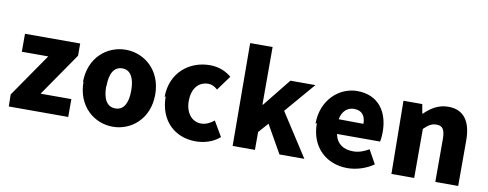

<svg xmlns="http://www.w3.org/2000/svg" viewBox="-71 -1184 4091 1610"><g transform="rotate(10 1975.0 -379.5)"><path d="M48 50H554V-102H292L546 -470V-574H76V-421H301L46 -52Z M629 -262C629 -55 776 66 935 66C1093 66 1240 -55 1240 -261C1240 -468 1092 -589 933 -589C773 -589 625 -468 625 -260ZM825 -260C825 -364 858 -430 931 -430C1003 -430 1036 -364 1036 -259C1036 -155 1003 -89 930 -89C856 -89 823 -155 823 -258Z M1329 -262C1329 -55 1464 66 1640 66C1706 66 1785 47 1845 -6L1770 -134C1738 -108 1700 -89 1660 -89C1583 -89 1526 -155 1526 -258C1526 -362 1579 -428 1664 -428C1691 -428 1715 -418 1743 -393L1834 -518C1786 -558 1726 -584 1650 -584C1475 -584 1321 -463 1321 -255Z M1954 50H2144V-102L2218 -186L2353 52H2565L2328 -315L2549 -573H2336L2145 -335H2140V-825H1949Z M2616 -262C2616 -55 2754 66 2933 66C3006 66 3091 41 3155 -5L3090 -122C3044 -95 3002 -81 2956 -81C2876 -81 2816 -116 2798 -201H3165C3169 -215 3173 -250 3173 -284C3173 -455 3085 -585 2904 -585C2752 -585 2606 -459 2606 -255ZM2791 -325C2804 -399 2851 -433 2904 -433C2975 -433 3002 -386 3002 -323Z M3306 50H3500V-368C3538 -404 3564 -423 3608 -423C3657 -423 3680 -397 3680 -311V52H3875V-335C3875 -491 3816 -588 3679 -588C3594 -588 3530 -545 3478 -494H3473L3459 -572H3299Z"/></g></svg>

Font: GenEiGothic-pro-Heavy
Style: Bold
Weight: 900
Designer: Ryoko NISHIZUKA (kana & ideographs); Paul D. Hunt (Latin, Greek & Cyrillic); Wenlong ZHANG (bopomofo); Sandoll Communica
Foundry: Adobe Systems Incorporated; o_tamon
Version: Version 1.000.140830